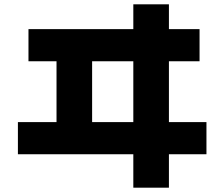

<svg xmlns="http://www.w3.org/2000/svg" viewBox="-20 -805 1040 890"><path d="M242 -521H112V-670H598V-785H763V-670H905V-521H763V-239H937V-90H763V65H598V-90H63V-239H242ZM407 -239H598V-521H407Z"/></svg>

Font: M PLUS 1p ExtraBold
Style: Regular
Weight: 800
Version: Version 1.062